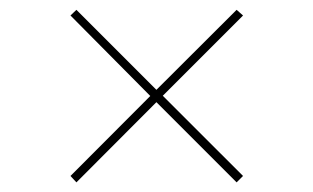

<svg xmlns="http://www.w3.org/2000/svg" viewBox="-20 -509 644 395"><path d="M137.2 -133.8 301.8 -298.8 466.8 -133.8 480 -147 314.9 -312 480 -477.1 466.8 -488.8 301.8 -324.2 137.2 -488.8 125 -477.1 301.8 -298.8 314.9 -312 301.8 -324.2 125 -147Z"/></svg>

Font: Human Sans Thin
Style: Regular
Weight: 100
Designer: Tim Radville
Foundry: Continuum
Version: Version 1.000;FEAKit 1.0